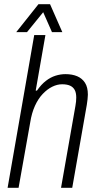

<svg xmlns="http://www.w3.org/2000/svg" viewBox="-20 -889 464 909"><path d="M16 0 142 -723H195L149 -460H155Q175 -489 197 -506Q219 -523 242.5 -530.5Q266 -538 290 -538Q322 -538 345.5 -528Q369 -518 382.5 -497Q396 -476 396 -441Q396 -431 394.5 -419Q393 -407 391 -393L322 0H269L337 -387Q339 -398 340 -408Q341 -418 341 -427Q341 -450 333.5 -463.5Q326 -477 311.5 -483.5Q297 -490 274 -490Q251 -490 227.5 -478.5Q204 -467 182.5 -444.5Q161 -422 145.5 -388Q130 -354 123 -309L68 0ZM57 -737 162 -869H217L275 -737H226L174 -855L203 -854L108 -737Z"/></svg>

Font: Archivo Condensed ExtraLight
Style: Italic
Weight: 250
Width: 3
Italic angle: -10°
Designer: Hector Gatti
Foundry: Omnibus-Type
Version: Version 2.001